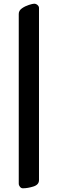

<svg xmlns="http://www.w3.org/2000/svg" viewBox="-20 -725 316 1034"><path d="M81 264V-650Q81 -668 98 -680Q115 -692 135.5 -698.5Q156 -705 164 -705Q174 -705 182 -698Q190 -691 190 -682V245Q190 270 159.5 279.5Q129 289 103 289Q94 289 87.5 281Q81 273 81 264Z"/></svg>

Font: EB Garamond
Style: Bold Italic
Weight: 700
Italic angle: -17.2°
Designer: Georg Duffner and Octavio Pardo
Foundry: Georg Duffner
Version: Version 1.000